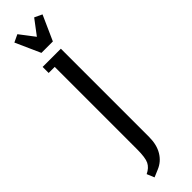

<svg xmlns="http://www.w3.org/2000/svg" viewBox="-260 -524 713 713"><g transform="rotate(-45 96.0 -168.0)"><path d="M22 -522 51.8 -536.1 96.2 -478 140.1 -536.1 169.9 -522 126 -423.8H65.9ZM23.9 170.9Q46.4 160.2 55.2 142.3Q64 124.5 64 80.1V-352.1H32.2V-383.8H127.9V80.1Q127.9 120.1 111.3 147.9Q94.7 175.8 64.9 188L36.1 200.2Z"/></g></svg>

Font: Gawaa
Style: Regular
Weight: 400
Designer: T. Christopher White
Version: Version 1.0